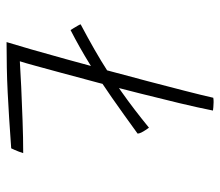

<svg xmlns="http://www.w3.org/2000/svg" viewBox="-64 -624 687 600"><g transform="rotate(90 280.0 -324.5)"><path d="M74.5 -201Q72.5 -204 68.5 -210.5Q64.5 -217 60.8 -223.5Q57 -230 56.5 -232.5Q98 -254.5 134.8 -275.5Q171.5 -296.5 204 -317.5Q236.5 -338.5 266.2 -359.5Q296 -380.5 324 -402Q352 -423.5 379.5 -446Q382.5 -442 387 -435.2Q391.5 -428.5 394.8 -421.8Q398 -415 398 -410.5Q337.5 -366.5 284.2 -329.2Q231 -292 180 -260.5Q129 -229 74.5 -201ZM112 -1Q120.5 -28.5 134.5 -77Q148.5 -125.5 165.2 -186.2Q182 -247 199.5 -312Q217 -377 233.8 -440.5Q250.5 -504 264.2 -557.8Q278 -611.5 286 -647Q288.5 -647.5 292.5 -647.8Q296.5 -648 299.5 -648Q307 -648 315.5 -647.2Q324 -646.5 326 -646Q317 -600.5 302.8 -541Q288.5 -481.5 272.2 -416.8Q256 -352 239.5 -289Q223 -226 208.5 -173.5Q196 -128 186.8 -93.8Q177.5 -59.5 172 -42.5Q202.5 -44.5 252.2 -46.8Q302 -49 357 -51Q412 -53 459 -53Q457 -46.5 454.5 -39.8Q452 -33 449.2 -26.8Q446.5 -20.5 444 -15.5Q391 -11.5 348.8 -9Q306.5 -6.5 269.5 -4.5Q229.5 -2.5 191.8 -1.8Q154 -1 112 -1Z"/></g></svg>

Font: Grandstander Thin Thin
Style: Italic
Weight: 250
Italic angle: -15°
Version: Version 1.200